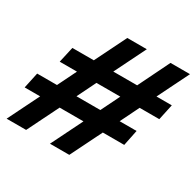

<svg xmlns="http://www.w3.org/2000/svg" viewBox="-153 -866 1048 1032"><g transform="rotate(30 371.5 -350.0)"><path d="M9 0 105 -194H9L30 -292H153L210 -408H103L125 -506H258L354 -700H475L379 -506H527L622 -700H743L647 -506H742L721 -408H599L542 -292H647L627 -194H494L398 0H278L374 -194H226L130 0ZM274 -292H422L479 -408H331Z"/></g></svg>

Font: Red Hat Display
Style: Bold Italic
Weight: 700
Italic angle: -12°
Designer: Pentagram, MCKL
Foundry: Pentagram, MCKL
Version: Version 1.023; ttfautohint (v1.8.3)